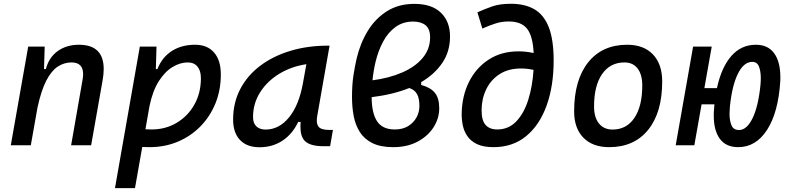

<svg xmlns="http://www.w3.org/2000/svg" viewBox="-20 -762 4142 1007"><path d="M36.6 0 127.9 -517.6H214.4L210.9 -399.9H220.7Q236.3 -460.9 282.7 -494.1Q329.1 -527.3 394 -527.3Q523.9 -527.3 523.9 -399.9Q523.9 -373 518.1 -340.3L458 0H353L413.1 -344.2Q416 -359.9 416 -373Q416 -434.6 355 -434.6Q315.9 -434.6 282.5 -412.4Q249 -390.1 222.4 -338.4Q195.8 -286.6 176.8 -198.7L141.6 0Z M688 224.6H583L713.4 -517.6H800.8L797.4 -399.9H805.7Q829.6 -460.9 880.6 -494.1Q931.6 -527.3 1003.4 -527.3Q1067.4 -527.3 1102.8 -486.6Q1138.2 -445.8 1138.2 -371.1Q1138.2 -289.6 1110.1 -220.2Q1082 -150.9 1031.2 -99.1Q980.5 -47.4 912.4 -18.8Q844.2 9.8 764.2 9.8Q745.6 9.8 726.1 8.8ZM742.7 -84Q758.3 -83 774.9 -83Q848.6 -83 907.2 -118.2Q965.8 -153.3 999.8 -214.1Q1033.7 -274.9 1033.7 -351.6Q1033.7 -391.1 1015.6 -412.8Q997.6 -434.6 964.4 -434.6Q925.3 -434.6 885.5 -410.9Q845.7 -387.2 813.2 -336.7Q780.8 -286.1 764.2 -206.1Z M1341.3 10.3Q1274.9 10.3 1238.8 -27.8Q1202.6 -65.9 1202.6 -135.3Q1202.6 -223.1 1240 -294.7Q1277.3 -366.2 1344.7 -417Q1412.1 -467.8 1502.4 -495.1Q1592.8 -522.5 1698.7 -522.5H1708.5L1644 -154.8Q1641.6 -141.6 1641.6 -130.4Q1641.6 -109.9 1650.4 -98.1Q1663.1 -80.6 1706.1 -80.6H1726.1L1711.4 4.9H1676.8Q1605 4.9 1577.6 -23.9Q1555.7 -47.4 1555.7 -97.7Q1555.7 -109.4 1556.6 -122.6H1543.9Q1514.2 -59.1 1461.7 -24.4Q1409.2 10.3 1341.3 10.3ZM1373 -82.5Q1443.4 -82.5 1495.6 -146Q1547.9 -209.5 1568.8 -325.7L1586.9 -425.3Q1506.8 -413.1 1443.6 -374.3Q1380.4 -335.4 1343.8 -277.1Q1307.1 -218.8 1307.1 -147.5Q1307.1 -116.2 1324.5 -99.4Q1341.8 -82.5 1373 -82.5Z M2189 -331.1V-316.4Q2238.3 -303.2 2261 -275.1Q2283.7 -247.1 2283.7 -194.3Q2283.7 -141.1 2253.9 -94.5Q2224.1 -47.9 2169.9 -19Q2115.7 9.8 2042.5 9.8Q1976.1 9.8 1933.6 -11.2Q1891.1 -32.2 1867.7 -68.8Q1844.2 -105.5 1835.2 -152.6Q1826.2 -199.7 1826.2 -252Q1826.2 -317.9 1833.5 -365.2Q1840.8 -412.6 1850.1 -453.6Q1869.1 -534.7 1908.9 -599.9Q1948.7 -665 2009.8 -703.4Q2070.8 -741.7 2153.3 -741.7Q2244.6 -741.7 2292.5 -695.3Q2340.3 -648.9 2340.3 -570.8Q2340.3 -491.2 2299.3 -431.4Q2258.3 -371.6 2189 -331.1ZM1933.6 -340.8Q2020.5 -352.1 2088.9 -381.6Q2157.2 -411.1 2196.5 -457.8Q2235.8 -504.4 2235.8 -566.4Q2235.8 -609.9 2212.2 -629.4Q2188.5 -648.9 2147 -648.9Q2093.8 -648.9 2054.7 -620.6Q2015.6 -592.3 1989.7 -544.4Q1963.9 -496.6 1949.7 -437.5Q1944.3 -414.6 1940.2 -390.1Q1936 -365.7 1933.6 -340.8ZM2126.5 -300.3Q2082.5 -282.7 2032.7 -270.8Q1982.9 -258.8 1929.2 -252.4Q1929.7 -168 1958 -125.5Q1986.3 -83 2050.8 -83Q2091.8 -83 2120.6 -100.6Q2149.4 -118.2 2164.6 -146.2Q2179.7 -174.3 2179.7 -206.1Q2179.7 -246.6 2167.2 -268.8Q2154.8 -291 2126.5 -300.3Z M2567.9 9.8Q2514.6 9.8 2481.4 -6.3Q2448.2 -22.5 2430.7 -48.6Q2413.1 -74.7 2407 -106Q2400.9 -137.2 2401.4 -167.5Q2403.3 -259.8 2440.2 -333.3Q2477.1 -406.7 2543.5 -449.7Q2609.9 -492.7 2699.7 -492.7Q2738.3 -492.7 2778.8 -483.9Q2774.9 -571.8 2744.9 -610.6Q2714.8 -649.4 2647.9 -649.4Q2612.3 -649.4 2581.1 -639.6Q2549.8 -629.9 2509.8 -612.3L2483.9 -697.3Q2522.5 -714.8 2562 -728.5Q2601.6 -742.2 2659.2 -742.2Q2733.4 -742.2 2783.2 -713.1Q2833 -684.1 2858.4 -618.7Q2883.8 -553.2 2883.8 -444.8Q2883.8 -311 2846.9 -208.5Q2810.1 -106 2739.7 -48.1Q2669.4 9.8 2567.9 9.8ZM2778.3 -395.5Q2744.6 -402.8 2712.4 -402.8Q2646 -402.8 2600.1 -373Q2554.2 -343.3 2530.3 -293.9Q2506.3 -244.6 2505.9 -185.5Q2505.4 -130.9 2526.6 -106.9Q2547.9 -83 2587.9 -83Q2647.5 -83 2688 -125.5Q2728.5 -168 2750.7 -239Q2772.9 -310.1 2778.3 -395.5Z M3174.8 9.8Q3088.4 9.8 3039.8 -39.8Q2991.2 -89.4 2991.2 -177.7Q2991.2 -342.8 3064.9 -435.1Q3138.7 -527.3 3269.5 -527.3Q3356 -527.3 3404.5 -476.6Q3453.1 -425.8 3453.1 -335Q3453.1 -172.4 3379.6 -81.3Q3306.2 9.8 3174.8 9.8ZM3192.9 -82.5Q3266.1 -82.5 3307.4 -143.8Q3348.6 -205.1 3348.6 -314Q3348.6 -370.6 3324.2 -402.6Q3299.8 -434.6 3255.4 -434.6Q3180.2 -434.6 3137.9 -373.5Q3095.7 -312.5 3095.7 -203.6Q3095.7 -146.5 3121.3 -114.5Q3147 -82.5 3192.9 -82.5Z M3851.6 9.8Q3788.1 9.8 3755.9 -33.4Q3723.6 -76.7 3723.6 -154.8Q3723.6 -160.2 3723.6 -166Q3723.6 -171.9 3724.1 -177.7Q3725.1 -196.8 3727.1 -214.8H3659.7L3621.6 0H3523.9L3615.2 -517.6H3712.9L3674.3 -299.8H3740.2Q3763.7 -408.7 3815.4 -468Q3867.2 -527.3 3944.3 -527.3Q4007.8 -527.3 4040.3 -482.7Q4072.8 -438 4072.8 -357.4Q4072.8 -352.1 4072.8 -346.7Q4072.8 -340.8 4072.3 -335Q4062 -172.4 4003.4 -81.3Q3944.8 9.8 3851.6 9.8ZM3856.4 -80.1Q3896.5 -80.1 3926.8 -141.6Q3957 -203.1 3968.3 -314.5Q3969.2 -324.2 3969.7 -333.7Q3970.2 -343.3 3970.2 -352.5Q3970.2 -387.7 3960.7 -412.6Q3951.2 -437.5 3925.3 -437.5Q3880.9 -437.5 3850.1 -375.2Q3819.3 -313 3808.1 -202.1Q3807.6 -192.9 3807.1 -183.6Q3806.2 -174.3 3806.2 -165.5Q3806.2 -129.9 3816.4 -105Q3826.7 -80.1 3856.4 -80.1Z"/></svg>

Font: CaskaydiaCove NFP
Style: Italic
Weight: 400
Italic angle: -10°
Designer: Aaron Bell
Foundry: Saja Typeworks
Version: Version 2111.001; VTT 6.35;Nerd Fonts 3.1.1